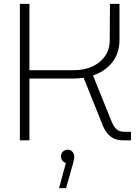

<svg xmlns="http://www.w3.org/2000/svg" viewBox="-20 -720 720 985"><path d="M82 0V-700H131V-360H361Q412 -360 453 -378.5Q494 -397 518.5 -431.5Q543 -466 543 -514L544 -700H593V-515Q593 -448 556 -400.5Q519 -353 457 -333L554 -93Q566 -67 579.5 -55.5Q593 -44 619 -44H652V0H612Q574 0 549.5 -18Q525 -36 509 -72L409 -321Q395 -319 381 -318Q367 -317 352 -317H131V0ZM283 245 318 116Q306 112 299.5 103Q293 94 293 82Q293 67 303 57.5Q313 48 327 48Q343 48 352 59Q361 70 361 83Q361 98 354 121L319 245Z"/></svg>

Font: MuseoModerno Thin ExtraLight
Style: Regular
Weight: 250
Version: Version 1.002